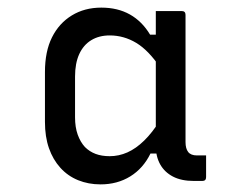

<svg xmlns="http://www.w3.org/2000/svg" viewBox="-20 -779 640 504"><path d="M244 -295Q212 -295 185 -306Q158 -317 138.5 -338.5Q119 -360 108.5 -390Q98 -420 98 -459V-590Q98 -644 116.5 -681Q135 -718 168.5 -738.5Q202 -759 246 -759Q289 -759 321 -741Q353 -723 374 -688H400L401 -601Q370 -647 337.5 -666.5Q305 -686 268 -686Q240 -686 219.5 -673.5Q199 -661 188 -637Q177 -613 177 -578V-471Q177 -445 184 -425.5Q191 -406 203 -393Q215 -381 231 -375Q247 -369 268 -369Q292 -369 314.5 -379Q337 -389 358.5 -410Q380 -431 400 -463L404 -376H375Q356 -337 322 -316Q288 -295 244 -295ZM521 -371Q521 -357 521 -342.5Q521 -328 521 -314Q521 -309 518.5 -306.5Q516 -304 511 -304Q505 -304 499.5 -304Q494 -304 489 -304Q456 -304 434 -315.5Q412 -327 400.5 -347.5Q389 -368 389 -396Q389 -438 389 -480Q389 -522 389 -563.5Q389 -605 389 -646Q389 -664 389 -681Q389 -698 389 -715.5Q389 -733 389 -750Q406 -750 423 -750Q440 -750 457 -750Q462 -750 464.5 -747.5Q467 -745 467 -740Q467 -684 467 -628.5Q467 -573 467 -517.5Q467 -462 467 -406Q467 -389 474 -380Q481 -371 497 -371Q500 -371 503 -371Q506 -371 507 -371Z"/></svg>

Font: Recursive Monospace
Style: Regular
Weight: 400
Version: Version 1.047